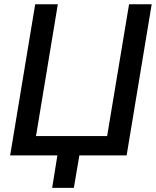

<svg xmlns="http://www.w3.org/2000/svg" viewBox="-20 -748 750 924"><path d="M589.4 0H28.8L149.4 -727.5H258.3L153.3 -93.3H495.6L601.1 -727.5H710ZM231 156.2 261.2 -31.2H367.2L335.4 156.2Z"/></svg>

Font: Inter 24pt Medium
Style: Italic
Weight: 500
Italic angle: -9.3988°
Designer: Rasmus Andersson
Foundry: rsms
Version: Version 4.001;git-66647c0bb